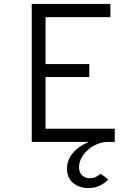

<svg xmlns="http://www.w3.org/2000/svg" viewBox="-20 -720 656 974"><path d="M320 136Q320 92 349 57Q378 22 430 0H141V-700H540V-633H211V-395H433V-329H211V-67H562V0H526Q491 0 457 18.5Q423 37 402 67Q381 97 381 127Q381 156 397 170Q413 184 435 184Q454 184 466.5 177.5Q479 171 490 161L529 190Q489 234 429 234Q383 234 351.5 208.5Q320 183 320 136Z"/></svg>

Font: Overpass Mono Light
Style: Regular
Weight: 300
Monospace: yes
Designer: Delve Withrington, Dave Bailey
Foundry: Delve Fonts
Version: Version 1.000;DELV;Overpass